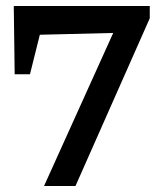

<svg xmlns="http://www.w3.org/2000/svg" viewBox="-20 -621 524 641"><path d="M29 -373 26 -601H480V-560L232 0H127L358 -511L113 -505L80 -373Z"/></svg>

Font: Piazzolla SC SemiBold
Style: Regular
Weight: 600
Designer: Juan Pablo del Peral
Foundry: Huerta Tipografica
Version: Version 1.330